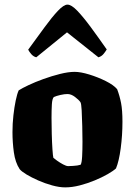

<svg xmlns="http://www.w3.org/2000/svg" viewBox="-20 -811 584 831"><path d="M262 0Q237 0 206 -8.5Q175 -17 145.5 -30Q116 -43 94.5 -56Q73 -69 65 -79Q46 -108 40 -151.5Q34 -195 34 -239Q34 -276 38 -311.5Q42 -347 48 -376Q54 -405 61 -420Q75 -429 103.5 -442.5Q132 -456 168 -469Q204 -482 240 -491Q276 -500 303 -500Q329 -500 366.5 -488.5Q404 -477 438 -460Q472 -443 487 -425Q498 -396 504 -365Q510 -334 510 -284Q510 -226 502.5 -169.5Q495 -113 482 -82Q470 -71 445.5 -57Q421 -43 389.5 -30Q358 -17 325 -8.5Q292 0 262 0ZM275 -92Q278 -92 297 -93Q316 -94 329 -98Q334 -106 335.5 -134Q337 -162 337 -198Q337 -228 336 -265.5Q335 -303 333.5 -333Q332 -363 328 -369Q321 -379 304.5 -391.5Q288 -404 272 -404Q259 -404 241.5 -400Q224 -396 213 -391Q206 -384 204.5 -359.5Q203 -335 203 -301Q203 -270 204 -232Q205 -194 207 -164.5Q209 -135 211 -128Q214 -125 226.5 -116Q239 -107 253 -99.5Q267 -92 275 -92ZM137 -563Q125 -566 116 -576Q107 -586 102 -596Q140 -648 172.5 -692.5Q205 -737 230.5 -764Q256 -791 272 -791Q289 -791 314.5 -764.5Q340 -738 372.5 -694Q405 -650 442 -597Q438 -590 429 -578.5Q420 -567 406 -563L270 -671Z"/></svg>

Font: Texturina Black
Style: Regular
Weight: 900
Designer: Guillermo Torres Carreño
Foundry: Omnibus-Type
Version: Version 1.002; ttfautohint (v1.8.3)